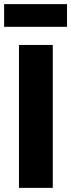

<svg xmlns="http://www.w3.org/2000/svg" viewBox="-27 -911 345 931"><path d="M298 -781H-7V-891H298ZM229 -693V0H65V-693Z"/></svg>

Font: Fira Sans
Style: Bold
Weight: 700
Designer: bBox Type GmbH & Carrois Corporate GbR & Edenspiekermann AG
Foundry: bBox Type GmbH & Carrois Corporate GbR & Edenspiekermann AG
Version: Version 4.301;PS 004.301;hotconv 1.0.88;makeotf.lib2.5.64775